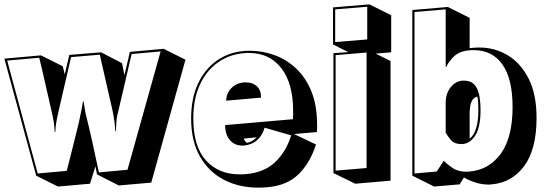

<svg xmlns="http://www.w3.org/2000/svg" viewBox="-34 -797 2505 881"><path d="M411 3 404 -34 379 46 232 59 132 9 -14 -528 154 -543 254 -493 263 -456 284 -545 430 -557 526 -507 537 -452 562 -559 717 -573 817 -523 660 41 511 54ZM570 -549Q570 -549 564 -524Q558 -499 549.5 -461.5Q541 -424 531.5 -383.5Q522 -343 514.5 -311Q507 -279 504 -267Q501 -254 500 -237Q499 -220 498.5 -208Q498 -196 498 -196L495 -195Q495 -195 493.5 -216Q492 -237 487 -265Q485 -279 477.5 -311Q470 -343 461 -383Q452 -423 443.5 -460Q435 -497 429.5 -521.5Q424 -546 424 -546L292 -535Q292 -535 286.5 -511Q281 -487 272.5 -449.5Q264 -412 254.5 -372.5Q245 -333 238 -301Q231 -269 228 -256Q223 -231 221.5 -215Q220 -199 220 -193V-191H217Q217 -191 215.5 -213.5Q214 -236 207 -267Q204 -281 197 -311.5Q190 -342 181.5 -379.5Q173 -417 165 -452Q157 -487 151.5 -509.5Q146 -532 146 -532L-1 -519L139 -1L272 -13Q272 -13 277.5 -34Q283 -55 291 -86.5Q299 -118 307.5 -152.5Q316 -187 323 -215Q330 -243 332 -255Q336 -271 339 -288.5Q342 -306 344.5 -318.5Q347 -331 347 -331L350 -332Q350 -332 351.5 -320Q353 -308 356 -291Q359 -274 363 -259Q366 -247 373 -218Q380 -189 388 -153Q396 -117 403 -83.5Q410 -50 415 -28Q420 -6 420 -6L551 -18L703 -561Z M1416 -134Q1389 -50 1336.5 2Q1284 54 1194 62Q1183 63 1172.5 63.5Q1162 64 1151 64Q1064 64 994.5 28.5Q925 -7 884 -78Q843 -149 843 -254Q843 -346 874.5 -413Q906 -480 960.5 -518.5Q1015 -557 1085 -563Q1092 -564 1099.5 -564Q1107 -564 1114 -564Q1170 -564 1224.5 -544.5Q1279 -525 1323.5 -484Q1368 -443 1394.5 -378.5Q1421 -314 1421 -224Q1421 -216 1421 -207.5Q1421 -199 1420 -191L1315 -182ZM1180 -211Q1171 -177 1147 -155Q1123 -133 1085 -129H1077Q1043 -129 1021 -154Q999 -179 999 -223L1310 -250Q1311 -260 1311 -269.5Q1311 -279 1311 -288Q1311 -414 1257 -484Q1203 -554 1108 -554Q1103 -554 1097.5 -554Q1092 -554 1086 -553Q1019 -548 966 -510.5Q913 -473 883 -408Q853 -343 853 -254Q853 -125 911 -61Q969 3 1065 3Q1072 3 1079 3Q1086 3 1093 2Q1179 -5 1229.5 -54Q1280 -103 1302 -176ZM1004 -335Q1004 -368 1027 -392Q1050 -416 1086 -419H1095Q1125 -419 1144.5 -401.5Q1164 -384 1164 -349ZM1085 -161Q1085 -156 1089.5 -151Q1094 -146 1099 -141Q1117 -146 1127 -153Q1137 -160 1144 -167Z M1496 -3V-553L1564 -558L1494 -593V-763L1661 -777L1761 -727V-557L1690 -551L1758 -517V32L1596 46ZM1504 -754V-604L1651 -616V-766ZM1506 -544V-14L1648 -26V-556Z M1858 9V-751L2021 -765L2121 -715V-576Q2144 -579 2165 -579Q2236 -579 2295.5 -543.5Q2355 -508 2391.5 -436.5Q2428 -365 2428 -256Q2428 -112 2371.5 -35.5Q2315 41 2222 49Q2219 49 2215.5 49.5Q2212 50 2208 50Q2176 50 2144.5 39.5Q2113 29 2095 17L2075 49L1958 59ZM2002 -59Q2016 -45 2041.5 -27Q2067 -9 2107 -9Q2110 -9 2113.5 -9.5Q2117 -10 2121 -10Q2211 -18 2264.5 -92.5Q2318 -167 2318 -306Q2318 -435 2271.5 -501Q2225 -567 2139 -567Q2135 -567 2129.5 -567Q2124 -567 2119 -566Q2073 -562 2048 -537Q2023 -512 2014 -490L2011 -491V-754L1868 -742V-1L1970 -10ZM2082 -136Q2051 -136 2035.5 -154Q2020 -172 2011 -188V-324Q2011 -368 2033.5 -396Q2056 -424 2087 -427H2095Q2137 -427 2154 -392.5Q2171 -358 2171 -293Q2171 -214 2147.5 -176.5Q2124 -139 2089 -136ZM2121 -160Q2140 -175 2150.5 -208Q2161 -241 2161 -293Q2161 -310 2160 -327Q2159 -344 2156 -354Q2136 -348 2128.5 -328Q2121 -308 2121 -274Z"/></svg>

Font: Rampart One
Style: Regular
Weight: 400
Designer: Fontworks Inc.
Foundry: Fontworks Inc.
Version: Version 1.100